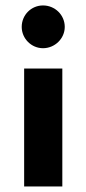

<svg xmlns="http://www.w3.org/2000/svg" viewBox="-20 -675 313 695"><path d="M135.7 -500.5C178.7 -500.5 214.4 -535.6 214.4 -577.6C214.4 -621.1 178.7 -655.3 135.7 -655.3C93.3 -655.3 58.6 -621.1 58.6 -577.6C58.6 -535.6 93.3 -500.5 135.7 -500.5ZM67.4 0H205.6V-426.8H67.4Z"/></svg>

Font: Now ExtraBold
Style: Regular
Weight: 800
Designer: Alfredo Marco Pradil
Foundry: Alfredo Marco Pradil
Version: Version 1.200;hotconv 1.0.109;makeotfexe 2.5.65596